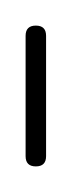

<svg xmlns="http://www.w3.org/2000/svg" viewBox="-20 -130 56 150"><path d="M0 -8H16V-102H0ZM8 -16Q4 -16 2 -14Q0 -12 0 -8Q0 -4 2 -2Q4 0 8 0Q12 0 14 -2Q16 -4 16 -8Q16 -12 14 -14Q12 -16 8 -16ZM8 -110Q4 -110 2 -108Q0 -106 0 -102Q0 -98 2 -96Q4 -94 8 -94Q12 -94 14 -96Q16 -98 16 -102Q16 -106 14 -108Q12 -110 8 -110Z"/></svg>

Font: Wavefont ExtraLight
Style: Regular
Weight: 250
Version: Version 3.004;gftools[0.9.33]